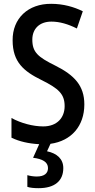

<svg xmlns="http://www.w3.org/2000/svg" viewBox="-20 -744 499 1004"><path d="M311 135C311 87 278 58 226 47L244 8C353 -7 421 -85 421 -198C421 -296 369 -351 269 -401C178 -446 149 -471 149 -537C149 -592 185 -631 249 -631C292 -631 336 -618 382 -595L413 -685C367 -708 310 -724 248 -724C127 -725 45 -648 46 -533C46 -419 105 -371 196 -326C287 -281 318 -252 318 -189C318 -129 279 -83 206 -83C152 -83 89 -100 40 -127V-24C81 -4 130 7 185 10L153 81C202 87 231 103 231 135C231 163 211 179 172 179C155 179 137 176 123 172V233C137 238 158 240 182 240C266 240 311 202 311 135Z"/></svg>

Font: Noto Sans Armenian Condensed Medium
Style: Regular
Weight: 500
Width: 3
Designer: Monotype Design Team
Foundry: Monotype Imaging Inc.
Version: Version 2.008